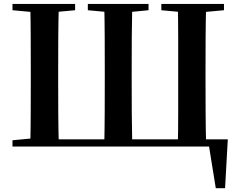

<svg xmlns="http://www.w3.org/2000/svg" viewBox="-20 -761 1233 997"><path d="M137.2 0Q139.2 -86.6 139.5 -173.9Q139.9 -261.2 139.9 -349.8V-392.8Q139.9 -481 139.5 -568.3Q139.2 -655.6 137.2 -740.5H285.6Q283.1 -654.1 282.6 -567.4Q282.1 -480.6 282.1 -392.1V-349.8Q282.1 -259 282.6 -172.1Q283.1 -85.2 285.6 0ZM521.3 0Q523.3 -86.6 523.7 -173.9Q524.1 -261.2 524.1 -349.8V-392.1Q524.1 -481 523.7 -568.3Q523.3 -655.6 521.3 -740.5H666.8Q664.8 -654.9 664.3 -567.9Q663.8 -481 663.8 -392.8V-349.8Q663.8 -259 664.3 -172.1Q664.8 -85.2 666.8 0ZM903.3 0Q905.3 -85.2 905.3 -172.1Q905.3 -259 905.3 -349.8V-392.1Q905.3 -480.3 905.3 -567.6Q905.3 -654.9 903.3 -740.5H1050.6Q1048.2 -655.6 1047.7 -568.3Q1047.2 -481 1047.2 -392.8V-349.8Q1047.2 -261.2 1047.7 -173.9Q1048.2 -86.6 1050.6 0ZM210.9 0V-37.6H1162.9L1148.7 216.3H1100.5L1060.2 -33.6L1124.7 0ZM44.8 -707.9V-740.5H370V-707.9L221.3 -694.2H193.8ZM436.1 -707.9V-740.5H751.3V-707.9L610.1 -694.2H584.1ZM817.8 -707.9V-740.5H1143V-707.9L994 -694.2H966.5ZM44.8 0V-32.6L198.2 -47.3H211.1V0Z"/></svg>

Font: Noto Serif KR
Style: Regular
Weight: 200
Designer: Ryoko NISHIZUKA 西塚涼子 (kana & ideographs); Frank Grießhammer (Latin, Greek & Cyrillic); Wenlong ZHANG 张文龙 (bopomofo); San
Foundry: Adobe
Version: Version 2.001;hotconv 1.1.0;makeotfexe 2.6.0